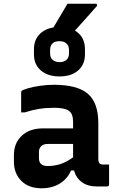

<svg xmlns="http://www.w3.org/2000/svg" viewBox="-20 -1005 640 1035"><path d="M344 -985H495Q501 -985 503 -980.5Q505 -976 501 -971Q478 -945 462 -927Q446 -909 428.5 -889.5Q411 -870 384 -840Q438 -808 438 -740V-712Q438 -657 401 -625Q364 -593 301 -593Q238 -593 200.5 -625Q163 -657 163 -712V-740Q163 -787 191 -818Q219 -849 268 -857Q287 -889 305.5 -920Q324 -951 344 -985ZM301 -783Q250 -783 250 -734V-717Q250 -695 263 -683Q278 -670 301 -670Q325 -670 338.5 -682.5Q352 -695 352 -717V-734Q352 -757 340 -769Q326 -783 301 -783ZM510 -341V-148Q510 -131 517 -124Q523 -118 538 -118H568V-11Q568 0 557 0H498Q453 0 421.5 -23Q390 -46 379 -86H363Q343 -40 301.5 -15Q260 10 204 10Q135 10 95 -30Q55 -70 55 -134V-169Q55 -234 97.5 -273.5Q140 -313 212 -313H374V-348Q374 -392 351 -408Q328 -424 271 -424Q228 -424 190.5 -418Q153 -412 113 -399H94V-506Q94 -512 97 -515Q103 -521 130.5 -529Q158 -537 196 -542.5Q234 -548 271 -548Q396 -548 453 -500Q510 -452 510 -341ZM190 -152Q190 -110 237 -110Q273 -110 306.5 -121Q340 -132 374 -157V-229H237Q214 -229 202 -217Q190 -205 190 -187Z"/></svg>

Font: Recursive Mn Lnr St
Style: Bold
Weight: 700
Monospace: yes
Version: Version 1.079;hotconv 1.0.112;makeotfexe 2.5.65598; ttfautoh